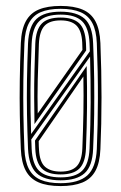

<svg xmlns="http://www.w3.org/2000/svg" viewBox="-20 -627 412 654"><path d="M186.5 6.8Q140.2 6.8 111 -6Q81.8 -18.8 67.4 -46.4Q53 -74 51 -118.8Q48.5 -176.8 47.5 -235Q46.5 -293.2 47.4 -354.1Q48.2 -415 51 -480.8Q53 -527.2 68.2 -555Q83.5 -582.8 112.8 -594.8Q142 -606.8 186.5 -606.8Q231.8 -606.8 261.1 -594.4Q290.5 -582 305.2 -554.2Q320 -526.5 322 -480.2Q325.8 -386.2 325.8 -295.2Q325.8 -204.2 322 -118.8Q320 -72.2 304.9 -44.8Q289.8 -17.2 260.4 -5.2Q231 6.8 186.5 6.8ZM186.5 -3Q248 -3 277.4 -29.4Q306.8 -55.8 309.8 -119.2Q313.2 -199.8 313.5 -289.8Q313.8 -379.8 309.8 -480Q308 -523 294.4 -548.6Q280.8 -574.2 254.1 -585.6Q227.5 -597 186.5 -597Q145.2 -597 118.6 -585.5Q92 -574 78.5 -548.2Q65 -522.5 63.2 -480Q60.5 -413.5 59.6 -353Q58.8 -292.5 59.8 -235Q60.8 -177.5 63.2 -119.2Q65 -77.2 78.4 -51.6Q91.8 -26 118.4 -14.5Q145 -3 186.5 -3ZM186.5 -12.8Q129.5 -12.8 103.9 -37.8Q78.2 -62.8 75.5 -119.8Q73 -179.2 72 -236.6Q71 -294 71.9 -353.6Q72.8 -413.2 75.5 -479.5Q78.2 -538.2 104.6 -562.8Q131 -587.2 186.5 -587.2Q241 -587.2 268 -563.4Q295 -539.5 297.2 -479.5Q300 -417.2 300.8 -357.2Q301.5 -297.2 300.8 -238.2Q300 -179.2 297.2 -120Q295 -61 268.1 -36.9Q241.2 -12.8 186.5 -12.8ZM186.5 -22.8Q237 -22.8 259.9 -45.5Q282.8 -68.2 285 -120.8Q288.5 -203 288.8 -278.1Q289 -353.2 286.8 -434.2L86.5 -152Q86.8 -146.2 86.9 -144Q87 -141.8 87.2 -137.4Q87.5 -133 87.8 -119.8Q90.2 -68 113.1 -45.4Q136 -22.8 186.5 -22.8ZM186.5 -32.8Q142.5 -32.8 122.4 -53.1Q102.2 -73.5 100.2 -120Q100 -125.8 99.9 -129.5Q99.8 -133.2 99.6 -137.5Q99.5 -141.8 99.2 -148.2L275.2 -402Q277 -328 276.4 -261.1Q275.8 -194.2 272.8 -121Q270.8 -73 250.4 -52.9Q230 -32.8 186.5 -32.8ZM186.5 -42.5Q224 -42.5 241.4 -60.8Q258.8 -79 260.5 -121.8Q263 -184.5 264.1 -242.8Q265.2 -301 264 -366.5L111.8 -146.2Q112 -142.2 112 -138Q112 -133.8 112.2 -128.9Q112.5 -124 112.8 -118Q115 -74.8 133.8 -58.6Q152.5 -42.5 186.5 -42.5ZM86 -170.5 286 -452.2Q285.8 -459.5 285.4 -469.2Q285 -479 285 -479.5Q282.8 -532 259.6 -554.6Q236.5 -577.2 186.5 -577.2Q136 -577.2 113.1 -554.4Q90.2 -531.5 87.8 -478.8Q84.2 -395.5 83.8 -322Q83.2 -248.5 86 -170.5ZM97.5 -204.2Q96.5 -249.8 96.4 -294.8Q96.2 -339.8 97.4 -385.4Q98.5 -431 100.2 -478.5Q102.2 -525.5 122 -546.4Q141.8 -567.2 186.5 -567.2Q227.8 -567.2 249 -548.4Q270.2 -529.5 272.8 -480Q273 -476.5 273.1 -472.1Q273.2 -467.8 273.4 -463.5Q273.5 -459.2 273.5 -455.2ZM108.5 -240.5 260.8 -457Q260.5 -462.8 260.4 -470.5Q260.2 -478.2 260 -483Q257.8 -523.2 240.1 -540.4Q222.5 -557.5 186.5 -557.5Q148.8 -557.5 131.6 -539Q114.5 -520.5 112.5 -478Q110 -410.8 108.6 -354.9Q107.2 -299 108.5 -240.5Z"/></svg>

Font: Big Shoulders Inline Text Thin Light
Style: Regular
Weight: 300
Version: Version 2.002